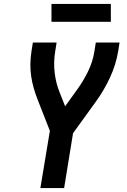

<svg xmlns="http://www.w3.org/2000/svg" viewBox="-20 -950 640 970"><path d="M184 0 232 -289 170 -447Q159 -475 150.5 -504.5Q142 -534 137.5 -564.5Q133 -595 133.5 -627Q134 -659 139 -691L146 -735H266L259 -691Q250 -637 256 -584Q262 -531 281 -484L309 -413L368 -495Q401 -540 425 -589.5Q449 -639 457 -691L464 -735H584L577 -691Q566 -624 536 -559Q506 -494 464 -436L349 -277L304 0ZM240 -840V-930H540V-840Z"/></svg>

Font: Iosevka Curly Extended Oblique
Style: Bold
Weight: 700
Width: 7
Italic angle: -9°
Monospace: yes
Designer: Belleve Invis
Foundry: Belleve Invis
Version: Version 11.1.0; ttfautohint (v1.8.3)